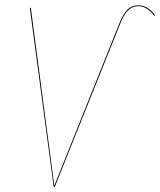

<svg xmlns="http://www.w3.org/2000/svg" viewBox="-20 -710 610 730"><path d="M184.1 0 93.3 -680.2H97.2L186.5 -3.9L434.1 -622.1Q448.2 -657.2 464.8 -673.6Q481.4 -689.9 505.9 -689.9Q541.5 -689.9 569.8 -652.3L566.4 -649.9Q538.6 -686.5 505.9 -686.5Q482.9 -686.5 467 -670.7Q451.2 -654.8 437.5 -621.1L188.5 0Z"/></svg>

Font: Fira Sans Compressed Four
Style: Italic
Weight: 100
Width: 3
Italic angle: -8°
Designer: Carrois Corporate & Edenspiekermann AG
Foundry: Carrois Corporate GbR & Edenspiekermann AG
Version: Version 4.203;PS 004.203;hotconv 1.0.88;makeotf.lib2.5.64775